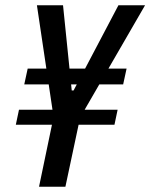

<svg xmlns="http://www.w3.org/2000/svg" viewBox="-20 -708 570 728"><path d="M128 0 177 -235H40L52 -292H179L120 -688H219L252 -365H259L429 -688H530L301 -292H426L414 -235H278L228 0ZM72 -388 85 -448H460L447 -388Z"/></svg>

Font: Saira Condensed Medium
Style: Italic
Weight: 500
Width: 3
Italic angle: -12°
Designer: Hector Gatti with collaboration of the Omnibus-Type team
Foundry: Omnibus-Type
Version: Version 1.101